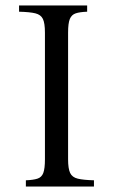

<svg xmlns="http://www.w3.org/2000/svg" viewBox="-20 -685 415 705"><path d="M75 0V-23Q102 -24 117.5 -29Q133 -34 139 -50Q145 -66 145 -100V-565Q145 -600 137.5 -615.5Q130 -631 110 -636Q90 -641 50 -642V-665H300V-642Q273 -641 258 -636Q243 -631 236.5 -615.5Q230 -600 230 -565V-100Q230 -66 237.5 -50Q245 -34 265.5 -29Q286 -24 325 -23V0Z"/></svg>

Font: Bona Nova
Style: Regular
Weight: 400
Designer: Mateusz Machalski
Foundry: Capitalics
Version: Version 4.001; ttfautohint (v1.8.3)